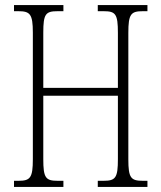

<svg xmlns="http://www.w3.org/2000/svg" viewBox="-20 -734 634 754"><path d="M35 0H229V-24H206C159 -24 150 -36 150 -109V-358H443V-109C443 -36 434 -24 387 -24H364V0H559V-24H541C494 -24 484 -35 484 -108V-605C484 -679 494 -690 541 -690H559V-714H364V-690H387C434 -690 443 -679 443 -605V-389H150V-606C150 -679 159 -690 206 -690H229V-714H35V-690H52C98 -690 109 -679 109 -606V-109C109 -36 99 -24 53 -24H35Z"/></svg>

Font: Noto Serif Sinhala ExtraCondensed ExtraLight
Style: Regular
Weight: 200
Width: 2
Designer: Jelle Bosma - Monotype Design Team
Foundry: Monotype Imaging Inc.
Version: Version 2.007